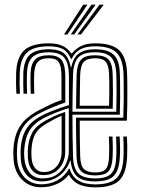

<svg xmlns="http://www.w3.org/2000/svg" viewBox="-20 -792 602 819"><path d="M154.5 6.8Q122 6.8 96.6 -8.1Q71.2 -23 55.9 -49.5Q40.5 -76 38 -110.5Q37 -125 36.9 -137.1Q36.8 -149.2 37.5 -160.2Q41 -214.8 65.5 -253.9Q90 -293 149 -323.2Q172.8 -335.8 195.2 -346.4Q217.8 -357 242.2 -365.2V-466Q242.2 -508.2 231.2 -525.9Q220.2 -543.5 188 -543.5Q154 -543.5 140.5 -527.1Q127 -510.8 125.8 -477Q125 -461.8 125.1 -440.4Q125.2 -419 126.2 -392.2H111Q109.8 -421 109.9 -443.6Q110 -466.2 110.2 -478.2Q111.8 -519.5 129.6 -537.9Q147.5 -556.2 188 -556.2Q228.2 -556.2 243.4 -535.4Q258.5 -514.5 258.5 -466.2V-354.8Q230.5 -345.5 203.9 -334.1Q177.2 -322.8 154.2 -311.2Q100 -284.5 77.8 -248.1Q55.5 -211.8 52.8 -159Q52 -147.5 52.1 -135.9Q52.2 -124.2 53.2 -111.8Q55.5 -80 69.1 -56.1Q82.8 -32.2 105.1 -19Q127.5 -5.8 156 -5.8Q194.8 -5.8 226.4 -23.8Q258 -41.8 273.5 -72.5H277.2Q287.8 -38 314.1 -21.8Q340.5 -5.5 386.5 -5.5Q449.8 -5.5 476.9 -31.8Q504 -58 506.8 -122Q507.2 -134.5 507.4 -148.6Q507.5 -162.8 507.1 -178.1Q506.8 -193.5 505.8 -209.5H521.2Q522.8 -185.8 522.9 -163Q523 -140.2 522 -121.5Q518.8 -52 488.6 -22.4Q458.5 7.2 386.5 7.2Q343 7.2 315.9 -5.9Q288.8 -19 274.2 -45.8H272.2Q254.8 -21.5 223.2 -7.4Q191.8 6.8 154.5 6.8ZM386.5 -18.2Q333.2 -18.2 309.8 -38.6Q286.2 -59 281 -107H279Q266.5 -68.2 234.4 -43.2Q202.2 -18.2 157.5 -18.2Q119.2 -18.5 95.5 -43.9Q71.8 -69.2 68.8 -113Q67.8 -126.5 67.8 -138.2Q67.8 -150 68 -157.8Q71.5 -207.2 91.5 -240.9Q111.5 -274.5 159.8 -299.5Q175.5 -307.8 195.5 -316Q215.5 -324.2 236.1 -331.5Q256.8 -338.8 274 -343.8V-466Q274 -520.5 255.1 -544.8Q236.2 -569 188 -569Q139.8 -569 118.1 -548Q96.5 -527 95 -478.5Q94.2 -459.5 94.4 -437.8Q94.5 -416 95.5 -392.2H80.2Q79.2 -415.8 79.1 -438.1Q79 -460.5 79.5 -479Q81.5 -535 107.1 -558.4Q132.8 -581.8 188 -581.8Q231.2 -581.8 252.2 -564.9Q273.2 -548 282 -505H284Q292.2 -546.5 316.5 -564.1Q340.8 -581.8 385.8 -581.8Q440 -581.8 464.8 -558.8Q489.5 -535.8 491.2 -478.5Q491.8 -467 492.1 -439.6Q492.5 -412.2 492.4 -376.2Q492.2 -340.2 491 -302.8H289Q289 -256 289.6 -210Q290.2 -164 291.5 -123.8Q293.2 -73 314.4 -52Q335.5 -31 386.5 -31Q434.8 -31 454.4 -51.5Q474 -72 476 -123.5Q476.5 -136 476.6 -149.5Q476.8 -163 476.4 -178Q476 -193 475 -209.5H490.5Q491.8 -189.8 492.1 -167Q492.5 -144.2 491.2 -122.8Q488.5 -64.8 465.4 -41.5Q442.2 -18.2 386.5 -18.2ZM162.2 -31Q199.5 -31 224.1 -48.6Q248.8 -66.2 261.1 -92.6Q273.5 -119 273.5 -145.5V-330.8Q246.8 -323 216.8 -310.9Q186.8 -298.8 165.8 -287.8Q124 -265.2 105.5 -234.2Q87 -203.2 83.5 -155Q82.8 -146.2 82.9 -135.5Q83 -124.8 84 -114.5Q87.2 -79 106.5 -55Q125.8 -31 162.2 -31ZM165 -45Q135.5 -45 118.5 -64.2Q101.5 -83.5 99.2 -115.5Q98.5 -129.2 98.4 -137.2Q98.2 -145.2 98.8 -154.5Q101.5 -196.8 117.2 -225.6Q133 -254.5 171 -275.8Q191 -286.8 212.4 -296.8Q233.8 -306.8 258.2 -314.5V-144Q258.2 -119 247.5 -96.2Q236.8 -73.5 216 -59.2Q195.2 -45 165 -45ZM167 -58Q191.5 -58 208.4 -70.1Q225.2 -82.2 234 -101.6Q242.8 -121 242.8 -143V-298.2Q226 -291.2 209.9 -282.6Q193.8 -274 176.5 -264Q143.8 -245 130 -219.6Q116.2 -194.2 114.2 -154Q113.5 -142.5 113.8 -135.1Q114 -127.8 114.8 -116.8Q116.8 -90.8 130.1 -74.4Q143.5 -58 167 -58ZM386.5 -43.8Q345 -43.8 326.6 -61.2Q308.2 -78.8 306.5 -125Q306 -145 305.4 -173.5Q304.8 -202 304.5 -232.8Q304.2 -263.5 304.2 -290H506Q507.5 -331.5 507.8 -369.6Q508 -407.8 507.6 -436.6Q507.2 -465.5 506.8 -479.2Q503.8 -541.5 476.4 -568Q449 -594.5 385.8 -594.5Q347 -594.5 323.1 -581.9Q299.2 -569.2 285.5 -540.2H283Q269.5 -571.5 247.8 -583Q226 -594.5 188 -594.5Q122.5 -594.5 94.4 -567.1Q66.2 -539.8 64.2 -479.2Q63.5 -458.5 63.6 -437.1Q63.8 -415.8 65 -392.2H49.8Q48.8 -415 48.4 -437Q48 -459 48.8 -480Q51.2 -548 83.5 -577.6Q115.8 -607.2 188 -607.2Q222.8 -607.2 245.5 -596.9Q268.2 -586.5 284.5 -563.8H286.5Q305.8 -586.8 329 -597Q352.2 -607.2 385.8 -607.2Q457.8 -607.2 488.6 -577.4Q519.5 -547.5 522 -480Q522.5 -467.8 522.9 -446.5Q523.2 -425.2 523.2 -397.9Q523.2 -370.5 522.8 -339.6Q522.2 -308.8 521 -277.2H320Q320 -240.8 320.5 -198.8Q321 -156.8 322 -126Q323.2 -85.8 337.8 -71.1Q352.2 -56.5 386.5 -56.5Q419.8 -56.5 431.8 -71.1Q443.8 -85.8 445.2 -124.8Q446 -143.5 445.9 -163.4Q445.8 -183.2 444.5 -209.5H460Q461.2 -184 461.2 -162.1Q461.2 -140.2 460.5 -124.2Q458.5 -79 442.9 -61.4Q427.2 -43.8 386.5 -43.8ZM289 -315.5H476Q477 -353.8 477.1 -386.1Q477.2 -418.5 476.9 -442.1Q476.5 -465.8 476 -478Q473.5 -527.5 453.5 -548.2Q433.5 -569 385.8 -569Q334.8 -569 314.2 -547.1Q293.8 -525.2 291.5 -475Q290.2 -439.8 289.8 -399Q289.2 -358.2 289 -315.5ZM460.8 -328.2H304.5Q304.8 -347.2 305 -372.4Q305.2 -397.5 305.8 -424Q306.2 -450.5 306.8 -473.8Q308.5 -517 324.9 -536.6Q341.2 -556.2 385.8 -556.2Q425.8 -556.2 442.5 -538.5Q459.2 -520.8 460.5 -477.2Q460.8 -466.2 461.2 -446Q461.8 -425.8 461.8 -396.4Q461.8 -367 460.8 -328.2ZM320 -341H445.2Q446.2 -373.5 446.4 -399.9Q446.5 -426.2 446.1 -445.8Q445.8 -465.2 445.2 -476.8Q443.5 -513.8 430.9 -528.6Q418.2 -543.5 385.8 -543.5Q352.5 -543.5 338 -528.5Q323.5 -513.5 322 -472.8Q321.2 -447.8 320.8 -409.9Q320.2 -372 320 -341ZM253 -645 335 -772H353L267.5 -645ZM310.5 -645 404.5 -772H422.5L325.5 -645ZM281.8 -645 369.8 -772H387.8L296.5 -645Z"/></svg>

Font: Big Shoulders Inline Display Thin Medium
Style: Regular
Weight: 500
Version: Version 2.002